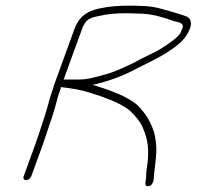

<svg xmlns="http://www.w3.org/2000/svg" viewBox="-20 -636 697 681"><path d="M205.8 -354 273.5 -540C280.7 -554.1 286.6 -564.5 299.5 -570C305.3 -573.3 315.1 -576.3 328.7 -579C364 -587.1 393 -589 431.4 -589C442.7 -589 454.6 -588.7 467 -588C521.9 -588 558.9 -573.9 597.2 -561C611.7 -557.5 634.2 -555.5 627.1 -536C624.9 -530 622.5 -524.3 619.9 -519C610.4 -502.2 579.6 -482.6 565 -472.5C532.2 -449.7 493.4 -435.8 458 -415C422 -397.7 381.6 -378 342.3 -369C315.4 -361.5 290.2 -354 259.8 -354ZM91 -11 132.5 -125C136.4 -135.7 140.2 -147 143.9 -159C148.2 -171 152.4 -183.3 156.3 -196C164.7 -218.9 170.1 -238.5 176.6 -260L184.9 -291C187.9 -301 191.4 -311.7 195.6 -323C195.4 -324.3 195.5 -325.7 196 -327C231.5 -323.3 266.8 -317.4 296.1 -308C343.6 -293.6 413.6 -269.6 444.4 -240C463.5 -221.5 481.3 -199.7 489.7 -175C503.7 -140.1 508.2 -111.9 503.9 -63C499.8 -31.4 498 -26.4 498.2 -6C497.8 6.9 488.8 26.1 506.6 24.5C524 23 526.2 -3 526.1 -14C527.7 -34.5 529.5 -39.5 532.5 -70C536.6 -109 534.3 -125.1 529.4 -155C518.8 -197.9 498.3 -232.4 468.4 -262C435.5 -293.3 363.6 -318.6 312.6 -334C311.2 -334 310 -334.3 308.9 -335C363.8 -347.6 416.8 -366.3 465 -393C502.7 -412.5 541.2 -429.3 575.5 -452C605.9 -472.1 638.8 -493.9 654.1 -536C661.4 -556 655.5 -570.9 643 -577C627.2 -583 612.1 -588 593.8 -593C559.3 -602.5 526.6 -615 477.8 -615C465.4 -615.7 453.2 -616 441.2 -616C400.4 -616 370.7 -614 332.6 -606C291.1 -596.1 265.6 -582.1 246.9 -541L173.8 -340C171.8 -334.7 170.1 -329 168.6 -323C164.2 -311 160.4 -299.7 157.2 -289L148.5 -257C142.8 -237.7 136.8 -216.5 129.3 -196C121.7 -171.7 114.3 -149.1 105.5 -125L64 -11C61.2 -3.3 64.9 3 72.4 3C79.9 3 88.2 -3.3 91 -11Z"/></svg>

Font: Take Off
Style: Drunk
Weight: 400
Foundry: Cannot Into Space Fonts
Version: Version 0.89